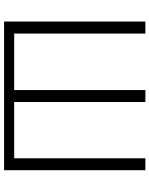

<svg xmlns="http://www.w3.org/2000/svg" viewBox="87 -838 751 966"><g transform="rotate(90 463.0 -355.5)"><path d="M149.4 -710.9V-50.8H433.6V-710.9H493.7V-50.8H776.9V-710.9H836.9V0H88.9V-710.9Z"/></g></svg>

Font: Roboto-Light
Style: Regular
Weight: 300
Designer: Google
Version: Version 2.137; 2017